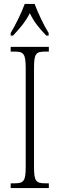

<svg xmlns="http://www.w3.org/2000/svg" viewBox="-20 -951 302 971"><path d="M34 -784V-771H46C81 -809 107 -838 131 -884C153 -838 178 -809 214 -771H226V-784C202 -822 172 -886 155 -931H105C89 -886 57 -822 34 -784ZM34 0H227V-24H208C161 -24 152 -36 152 -109V-605C152 -679 161 -690 208 -690H227V-714H34V-690H54C100 -690 110 -679 110 -605V-108C110 -35 100 -24 54 -24H34Z"/></svg>

Font: Noto Serif Devanagari ExtraCondensed ExtraLight
Style: Regular
Weight: 200
Width: 2
Designer: Universal Thirst, Indian Type Foundry and the Monotype Design Team
Foundry: Monotype Imaging Inc.
Version: Version 2.004